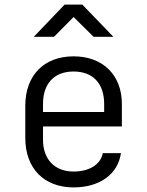

<svg xmlns="http://www.w3.org/2000/svg" viewBox="-20 -805 640 835"><path d="M127 -645H215L300 -731L387 -645H473L338 -785H261ZM300 10C413 10 493 -47 506 -139H427C418 -90 369 -59 300 -59C218 -59 167 -112 167 -197V-255H510V-353C510 -478 428 -560 300 -560C172 -560 90 -478 90 -345V-205C90 -72 172 10 300 10ZM167 -318V-353C167 -442 216 -494 300 -494C384 -494 433 -442 433 -353V-318Z"/></svg>

Font: JetBrains Mono Light
Style: Regular
Weight: 336
Monospace: yes
Designer: Philipp Nurullin, Konstantin Bulenkov
Foundry: JetBrains
Version: Version 2.305